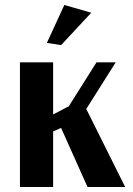

<svg xmlns="http://www.w3.org/2000/svg" viewBox="-20 -750 533 770"><path d="M225 -569 168 -578 238 -730 346 -699ZM60 0V-500H193V-291L256 -324L367 -500H444L326 -313L482 0H331L225 -237L193 -223V0Z"/></svg>

Font: Arsenal
Style: Bold
Weight: 700
Designer: Andrij Shevchenko
Foundry: Stairsfor
Version: Version 2.001;PS 002.001;hotconv 1.0.88;makeotf.lib2.5.64775